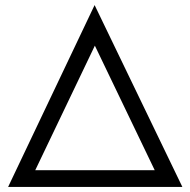

<svg xmlns="http://www.w3.org/2000/svg" viewBox="-20 -737 749 757"><path d="M12 0 353 -717 699 0ZM119 -66H590L354 -557Z"/></svg>

Font: Lexend Deca Light
Style: Regular
Weight: 300
Designer: Bonnie Shaver-Troup, Thomas Jockin
Foundry: Lexend
Version: Version 1.008; ttfautohint (v1.8.4.7-5d5b)